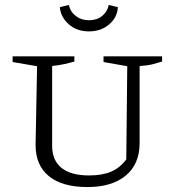

<svg xmlns="http://www.w3.org/2000/svg" viewBox="-20 -749 709 777"><path d="M334 8Q232 8 178 -36Q124 -80 124 -162L130 -481L31 -498V-521H281V-500Q264 -495 242 -490Q220 -485 191 -482V-159Q191 -100 229 -69.5Q267 -39 340 -39Q393 -39 429 -54Q465 -69 491 -104L495 -481L399 -498V-521H636V-500Q619 -495 599.5 -489.5Q580 -484 545 -482V-170Q545 -85 489 -38.5Q433 8 334 8ZM340 -622Q291 -622 258.5 -650.5Q226 -679 222 -720L259 -729Q264 -702 286.5 -684.5Q309 -667 340 -667Q372 -667 393.5 -684.5Q415 -702 420 -729L457 -720Q455 -679 422 -650.5Q389 -622 340 -622Z"/></svg>

Font: Piazzolla SC Light
Style: Regular
Weight: 300
Designer: Juan Pablo del Peral
Foundry: Huerta Tipografica
Version: Version 1.330